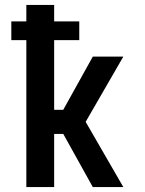

<svg xmlns="http://www.w3.org/2000/svg" viewBox="-20 -760 590 780"><path d="M481 0H357L237 -216H200V0H87V-597H26V-673H87V-740H200V-673H302V-597H200V-314H237L357 -530H481L328 -265Z"/></svg>

Font: Lode Term
Style: Bold
Weight: 700
Monospace: yes
Designer: Belleve Invis
Foundry: Belleve Invis
Version: Version 29.2.0